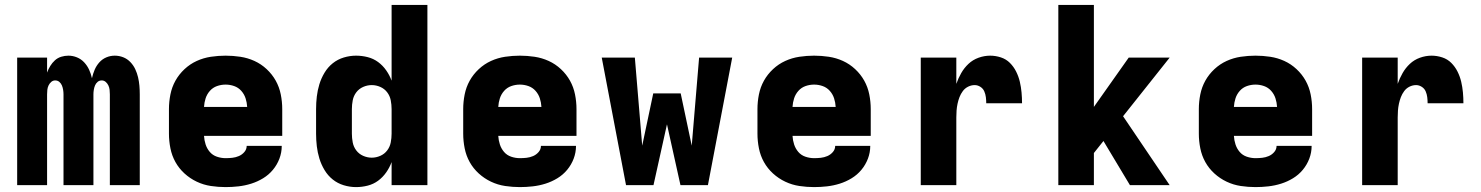

<svg xmlns="http://www.w3.org/2000/svg" viewBox="-20 -755 6040 783"><path d="M50 0V-520H172V-459Q177 -473 185 -486Q193 -499 204 -509Q215 -519 229.5 -523.5Q244 -528 259 -528Q277 -528 294 -521Q311 -514 323.5 -500.5Q336 -487 343.5 -470.5Q351 -454 355 -436Q359 -454 366 -470.5Q373 -487 385 -500.5Q397 -514 413.5 -521Q430 -528 448 -528Q466 -528 482.5 -521.5Q499 -515 511.5 -502Q524 -489 531.5 -473Q539 -457 543 -440Q547 -423 548.5 -405.5Q550 -388 550 -370V0H428V-370Q428 -379 427 -388.5Q426 -398 422 -406.5Q418 -415 411 -421Q404 -427 395 -427Q385 -427 378 -421Q371 -415 367.5 -406.5Q364 -398 362.5 -388.5Q361 -379 361 -370V0H239V-370Q239 -379 237.5 -388.5Q236 -398 232.5 -406.5Q229 -415 222 -421Q215 -427 205 -427Q196 -427 189 -421Q182 -415 178 -406.5Q174 -398 173 -388.5Q172 -379 172 -370V0Z M900 8Q870 8 840 3.5Q810 -1 782.5 -14Q755 -27 732.5 -47.5Q710 -68 695.5 -94Q681 -120 675 -150Q669 -180 669 -210V-310Q669 -340 675 -370Q681 -400 695.5 -426Q710 -452 732.5 -473Q755 -494 782.5 -506.5Q810 -519 840 -523.5Q870 -528 900 -528Q930 -528 960 -523.5Q990 -519 1017.5 -506.5Q1045 -494 1067.5 -473Q1090 -452 1104.5 -426Q1119 -400 1125 -370Q1131 -340 1131 -310V-201H812Q813 -183 818.5 -166Q824 -149 835.5 -135.5Q847 -122 864.5 -116Q882 -110 900 -110Q914 -110 927.5 -111.5Q941 -113 954 -118.5Q967 -124 976.5 -135Q986 -146 986 -160H1129Q1129 -133 1119.5 -108Q1110 -83 1093 -62.5Q1076 -42 1053 -28Q1030 -14 1004.5 -6Q979 2 952.5 5Q926 8 900 8ZM812 -319H988Q987 -337 981.5 -354Q976 -371 964 -384.5Q952 -398 935 -404Q918 -410 900 -410Q882 -410 865 -404Q848 -398 836 -384.5Q824 -371 818.5 -354Q813 -337 812 -319Z M1432 8Q1407 8 1382 0.5Q1357 -7 1337 -23Q1317 -39 1303.5 -61.5Q1290 -84 1282.5 -108.5Q1275 -133 1272 -158.5Q1269 -184 1269 -210V-310Q1269 -336 1272 -361.5Q1275 -387 1282.5 -411.5Q1290 -436 1303.5 -458.5Q1317 -481 1337 -497Q1357 -513 1382 -520.5Q1407 -528 1432 -528Q1456 -528 1479.5 -522Q1503 -516 1522 -502Q1541 -488 1555 -468Q1569 -448 1577 -426V-735H1723V0H1577V-94Q1569 -72 1555 -52Q1541 -32 1522 -18Q1503 -4 1479.5 2Q1456 8 1432 8ZM1496 -112Q1514 -112 1531 -119.5Q1548 -127 1559 -141.5Q1570 -156 1573.5 -174Q1577 -192 1577 -210V-310Q1577 -328 1573.5 -346Q1570 -364 1559 -378.5Q1548 -393 1531 -400.5Q1514 -408 1496 -408Q1478 -408 1461 -400.5Q1444 -393 1433 -378.5Q1422 -364 1418.5 -346Q1415 -328 1415 -310V-210Q1415 -192 1418.5 -174Q1422 -156 1433 -141.5Q1444 -127 1461 -119.5Q1478 -112 1496 -112Z M2100 8Q2070 8 2040 3.5Q2010 -1 1982.5 -14Q1955 -27 1932.5 -47.5Q1910 -68 1895.5 -94Q1881 -120 1875 -150Q1869 -180 1869 -210V-310Q1869 -340 1875 -370Q1881 -400 1895.5 -426Q1910 -452 1932.5 -473Q1955 -494 1982.5 -506.5Q2010 -519 2040 -523.5Q2070 -528 2100 -528Q2130 -528 2160 -523.5Q2190 -519 2217.5 -506.5Q2245 -494 2267.5 -473Q2290 -452 2304.5 -426Q2319 -400 2325 -370Q2331 -340 2331 -310V-201H2012Q2013 -183 2018.5 -166Q2024 -149 2035.5 -135.5Q2047 -122 2064.5 -116Q2082 -110 2100 -110Q2114 -110 2127.5 -111.5Q2141 -113 2154 -118.5Q2167 -124 2176.5 -135Q2186 -146 2186 -160H2329Q2329 -133 2319.5 -108Q2310 -83 2293 -62.5Q2276 -42 2253 -28Q2230 -14 2204.5 -6Q2179 2 2152.5 5Q2126 8 2100 8ZM2012 -319H2188Q2187 -337 2181.5 -354Q2176 -371 2164 -384.5Q2152 -398 2135 -404Q2118 -410 2100 -410Q2082 -410 2065 -404Q2048 -398 2036 -384.5Q2024 -371 2018.5 -354Q2013 -337 2012 -319Z M2533 0 2434 -520H2569L2599 -161L2644 -374H2756L2801 -161L2831 -520H2966L2867 0H2755L2700 -248L2645 0Z M3300 8Q3270 8 3240 3.5Q3210 -1 3182.5 -14Q3155 -27 3132.5 -47.5Q3110 -68 3095.5 -94Q3081 -120 3075 -150Q3069 -180 3069 -210V-310Q3069 -340 3075 -370Q3081 -400 3095.5 -426Q3110 -452 3132.5 -473Q3155 -494 3182.5 -506.5Q3210 -519 3240 -523.5Q3270 -528 3300 -528Q3330 -528 3360 -523.5Q3390 -519 3417.5 -506.5Q3445 -494 3467.5 -473Q3490 -452 3504.5 -426Q3519 -400 3525 -370Q3531 -340 3531 -310V-201H3212Q3213 -183 3218.5 -166Q3224 -149 3235.5 -135.5Q3247 -122 3264.5 -116Q3282 -110 3300 -110Q3314 -110 3327.5 -111.5Q3341 -113 3354 -118.5Q3367 -124 3376.5 -135Q3386 -146 3386 -160H3529Q3529 -133 3519.5 -108Q3510 -83 3493 -62.5Q3476 -42 3453 -28Q3430 -14 3404.5 -6Q3379 2 3352.5 5Q3326 8 3300 8ZM3212 -319H3388Q3387 -337 3381.5 -354Q3376 -371 3364 -384.5Q3352 -398 3335 -404Q3318 -410 3300 -410Q3282 -410 3265 -404Q3248 -398 3236 -384.5Q3224 -371 3218.5 -354Q3213 -337 3212 -319Z M3735 0V-520H3880V-413Q3888 -436 3900 -457Q3912 -478 3929.5 -494.5Q3947 -511 3970.5 -519.5Q3994 -528 4018 -528Q4040 -528 4061.5 -521Q4083 -514 4098.5 -498.5Q4114 -483 4124 -463Q4134 -443 4139 -421.5Q4144 -400 4146 -378Q4148 -356 4148 -334H4002Q4002 -346 4000.5 -358.5Q3999 -371 3994 -382.5Q3989 -394 3978 -401Q3967 -408 3955 -408Q3941 -408 3928 -401.5Q3915 -395 3906.5 -383.5Q3898 -372 3893 -359Q3888 -346 3885 -332Q3882 -318 3881 -304Q3880 -290 3880 -276V0Z M4296 0V-735H4441V-319L4583 -520H4750L4560 -281L4750 0H4588L4480 -180L4441 -131V0Z M5100 8Q5070 8 5040 3.5Q5010 -1 4982.5 -14Q4955 -27 4932.5 -47.5Q4910 -68 4895.5 -94Q4881 -120 4875 -150Q4869 -180 4869 -210V-310Q4869 -340 4875 -370Q4881 -400 4895.5 -426Q4910 -452 4932.5 -473Q4955 -494 4982.5 -506.5Q5010 -519 5040 -523.5Q5070 -528 5100 -528Q5130 -528 5160 -523.5Q5190 -519 5217.5 -506.5Q5245 -494 5267.5 -473Q5290 -452 5304.5 -426Q5319 -400 5325 -370Q5331 -340 5331 -310V-201H5012Q5013 -183 5018.5 -166Q5024 -149 5035.5 -135.5Q5047 -122 5064.5 -116Q5082 -110 5100 -110Q5114 -110 5127.5 -111.5Q5141 -113 5154 -118.5Q5167 -124 5176.5 -135Q5186 -146 5186 -160H5329Q5329 -133 5319.5 -108Q5310 -83 5293 -62.5Q5276 -42 5253 -28Q5230 -14 5204.5 -6Q5179 2 5152.5 5Q5126 8 5100 8ZM5012 -319H5188Q5187 -337 5181.5 -354Q5176 -371 5164 -384.5Q5152 -398 5135 -404Q5118 -410 5100 -410Q5082 -410 5065 -404Q5048 -398 5036 -384.5Q5024 -371 5018.5 -354Q5013 -337 5012 -319Z M5535 0V-520H5680V-413Q5688 -436 5700 -457Q5712 -478 5729.5 -494.5Q5747 -511 5770.5 -519.5Q5794 -528 5818 -528Q5840 -528 5861.5 -521Q5883 -514 5898.5 -498.5Q5914 -483 5924 -463Q5934 -443 5939 -421.5Q5944 -400 5946 -378Q5948 -356 5948 -334H5802Q5802 -346 5800.5 -358.5Q5799 -371 5794 -382.5Q5789 -394 5778 -401Q5767 -408 5755 -408Q5741 -408 5728 -401.5Q5715 -395 5706.5 -383.5Q5698 -372 5693 -359Q5688 -346 5685 -332Q5682 -318 5681 -304Q5680 -290 5680 -276V0Z"/></svg>

Font: Iosevka Heavy Extended
Style: Regular
Weight: 900
Width: 7
Monospace: yes
Designer: Belleve Invis
Foundry: Belleve Invis
Version: Version 32.5.0; ttfautohint (v1.8.4)